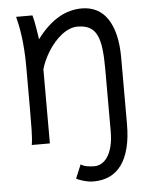

<svg xmlns="http://www.w3.org/2000/svg" viewBox="-62 -776 837 1057"><g transform="rotate(-5 356.5 -247.5)"><path d="M156.2 -710.4Q159.7 -699.2 163.3 -681.6Q167 -664.1 170.2 -644.8Q173.3 -625.5 176.3 -607.2Q179.2 -588.9 180.7 -576.2Q210 -615.7 240.5 -644Q271 -672.4 302.2 -690.4Q333.5 -708.5 365.5 -716.8Q397.5 -725.1 429.7 -725.1Q475.1 -725.1 511 -706.8Q546.9 -688.5 571.5 -652.1Q596.2 -615.7 609.4 -561.5Q622.6 -507.3 622.6 -435.5V-70.8Q622.6 6.8 607.9 63.5Q593.3 120.1 566.2 157Q539.1 193.8 500 211.7Q460.9 229.5 412.6 229.5Q397.5 229.5 383.1 227.1Q368.7 224.6 356 220.9Q343.3 217.3 333.3 213.1Q323.2 209 317.4 205.1L349.1 129.4Q361.3 138.7 381.6 142.6Q401.9 146.5 424.8 146.5Q444.3 146.5 463.1 136Q481.9 125.5 496.8 103.3Q511.7 81.1 520.8 45.9Q529.8 10.7 529.8 -39.1V-383.3Q529.8 -448.7 523.9 -495.1Q518.1 -541.5 503.4 -570.8Q488.8 -600.1 463.1 -613.8Q437.5 -627.4 397.9 -627.4Q374.5 -627.4 352.1 -617.9Q329.6 -608.4 308.8 -592Q288.1 -575.7 269.3 -554.2Q250.5 -532.7 235.4 -508.5Q220.2 -484.4 208.7 -459.2Q197.3 -434.1 190.4 -410.2V0H90.3Q95.7 -29.3 96.7 -83.3Q97.7 -137.2 97.7 -210V-429.7Q97.7 -481 94.7 -524.4Q91.8 -567.9 86.9 -603Q82 -638.2 76.4 -665.3Q70.8 -692.4 65.9 -710.4Z"/></g></svg>

Font: Andika Afr
Style: Regular
Weight: 400
Designer: Victor Gaultney, Annie Olsen, Julie Remington, Don Collingsworth, Eric Hays, Becca Hirsbrunner
Foundry: SIL International
Version: Version 5.000